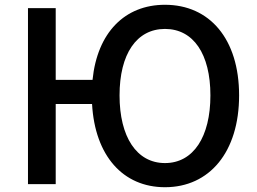

<svg xmlns="http://www.w3.org/2000/svg" viewBox="-20 -770 1076 803"><path d="M213 0V-335H365C377 -119 494 13 670 13C856 13 980 -134 980 -371C980 -608 856 -750 670 -750C502 -750 387 -634 367 -436H213V-736H97V0ZM480 -371C480 -544 551 -649 670 -649C789 -649 860 -544 860 -371C860 -198 789 -88 670 -88C551 -88 480 -198 480 -371Z"/></svg>

Font: Kinto Sans Med
Style: Regular
Weight: 500
Designer: Authors: Ryoko NISHIZUKA  (kana & ideographs); Paul D. Hunt (Latin, Greek & Cyrillic); Wenlong ZHANG  (bopomofo); Sandol
Foundry: Adobe Systems Incorporated, ookami Inc.
Version: Version 0.001